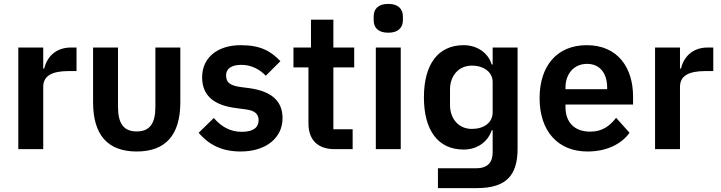

<svg xmlns="http://www.w3.org/2000/svg" viewBox="-20 -766 3703 986"><path d="M202 0V-320C202 -377 247 -401 333 -401H373V-522H345C262 -522 220 -469 207 -414H202V-522H74V0Z M586 -522H458V-241C458 -72 534 12 682 12C830 12 906 -72 906 -241V-522H778V-217C778 -132 749 -91 682 -91C615 -91 586 -132 586 -217Z M1216 12C1346 12 1431 -58 1431 -159C1431 -246 1376 -297 1262 -313L1209 -320C1160 -328 1141 -344 1141 -379C1141 -411 1165 -433 1220 -433C1271 -433 1315 -409 1345 -377L1420 -452C1370 -504 1318 -534 1216 -534C1097 -534 1018 -470 1018 -369C1018 -274 1080 -225 1192 -211L1244 -204C1290 -198 1308 -179 1308 -149C1308 -112 1282 -89 1221 -89C1162 -89 1116 -116 1078 -160L1000 -84C1052 -24 1117 12 1216 12Z M1699 0H1791V-102H1692V-420H1799V-522H1692V-665H1577V-522H1487V-420H1564V-133C1564 -48 1611 0 1699 0Z M1974 -598C2026 -598 2049 -625 2049 -662V-682C2049 -719 2026 -746 1974 -746C1921 -746 1899 -719 1899 -682V-662C1899 -625 1921 -598 1974 -598ZM1910 0H2038V-522H1910Z M2638 -522H2510V-435H2505C2487 -495 2430 -534 2361 -534C2230 -534 2157 -436 2157 -266C2157 -96 2230 2 2361 2C2431 2 2486 -38 2505 -97H2510V16C2510 64 2488 98 2426 98H2229V200H2429C2579 200 2638 135 2638 -2ZM2403 -104C2337 -104 2291 -154 2291 -227V-306C2291 -379 2337 -429 2403 -429C2464 -429 2510 -396 2510 -345V-189C2510 -135 2464 -104 2403 -104Z M2997 12C3094 12 3170 -25 3213 -84L3144 -161C3112 -120 3074 -90 3011 -90C2927 -90 2884 -141 2884 -216V-229H3231V-271C3231 -414 3156 -534 2993 -534C2840 -534 2751 -427 2751 -262C2751 -95 2843 12 2997 12ZM2995 -438C3061 -438 3098 -389 3098 -317V-308H2884V-316C2884 -388 2928 -438 2995 -438Z M3472 0V-320C3472 -377 3517 -401 3603 -401H3643V-522H3615C3532 -522 3490 -469 3477 -414H3472V-522H3344V0Z"/></svg>

Font: Braiins Sans SemiBold
Style: Regular
Weight: 600
Designer: Mike Abbink, Paul van der Laan, Pieter van Rosmalen, Jiri Chlebus, Lubos Buracinsky
Foundry: Bold Monday, Sudetype
Version: Version 1.000;hotconv 1.0.109;makeotfexe 2.5.65596